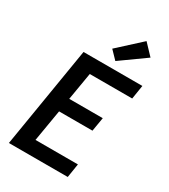

<svg xmlns="http://www.w3.org/2000/svg" viewBox="-236 -1105 1071 1215"><g transform="rotate(30 300.0 -497.0)"><path d="M33 0 154 -735H584L568 -634H258L224 -433H469L452 -332H208L169 -101H479L463 0ZM357 -786 301 -844 465 -994 539 -916Z"/></g></svg>

Font: Iosevka Curly Extended Oblique
Style: Bold
Weight: 700
Width: 7
Italic angle: -9°
Monospace: yes
Designer: Belleve Invis
Foundry: Belleve Invis
Version: Version 11.1.0; ttfautohint (v1.8.3)